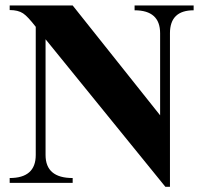

<svg xmlns="http://www.w3.org/2000/svg" viewBox="-20 -682 765 716"><path d="M702.1 -643.6Q613.8 -643.6 613.8 -558.1V14.6H596.7L149.9 -535.6V-104Q149.9 -18.1 251 -18.1V0H16.1V-18.1Q113.3 -18.1 113.3 -104V-582Q83 -621.1 65.9 -632.3Q47.4 -644.5 16.1 -644.5V-661.6H251L577.1 -252V-558.1Q577.1 -643.6 481.9 -643.6V-661.6H702.1Z"/></svg>

Font: Dai Banna SIL Book
Style: Bold
Weight: 700
Designer: Victor Gaultney
Foundry: SIL International
Version: Version 2.000